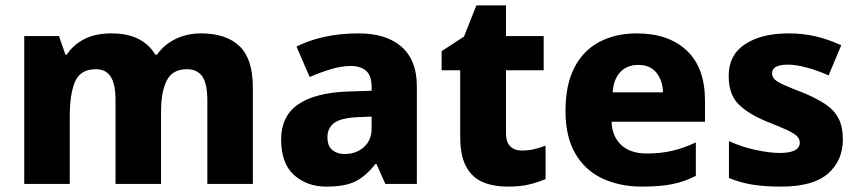

<svg xmlns="http://www.w3.org/2000/svg" viewBox="-20 -683 3191 713"><path d="M727 -559Q820 -559 869.5 -511.5Q919 -464 919 -358V0H750V-310Q750 -373 731 -399.5Q712 -426 674 -426Q621 -426 599.5 -384.5Q578 -343 578 -266V0H409V-310Q409 -371 391 -398.5Q373 -426 336 -426Q279 -426 259 -380.5Q239 -335 239 -250V0H70V-549H199L223 -480H228Q251 -516 292.5 -537.5Q334 -559 393 -559Q454 -559 494 -538.5Q534 -518 557 -480H563Q590 -518 632.5 -538.5Q675 -559 727 -559Z M1312 -559Q1415 -559 1471.5 -509Q1528 -459 1528 -363V0H1411L1378 -74H1374Q1339 -29 1300 -9.5Q1261 10 1192 10Q1120 10 1072 -33Q1024 -76 1024 -165Q1024 -251 1086 -294.5Q1148 -338 1268 -343L1360 -346V-359Q1360 -402 1339.5 -420Q1319 -438 1283 -438Q1248 -438 1208.5 -426Q1169 -414 1130 -397L1081 -510Q1126 -533 1184 -546Q1242 -559 1312 -559ZM1309 -248Q1246 -245 1221 -226.5Q1196 -208 1196 -173Q1196 -141 1214 -126Q1232 -111 1260 -111Q1302 -111 1331 -136.5Q1360 -162 1360 -206V-250Z M1917 -124Q1942 -124 1963.5 -129Q1985 -134 2006 -142V-18Q1978 -6 1945 2Q1912 10 1865 10Q1813 10 1773.5 -6.5Q1734 -23 1711.5 -63.5Q1689 -104 1689 -176V-422H1620V-493L1703 -547L1749 -663H1859V-549H1999V-422H1859V-187Q1859 -156 1874.5 -140Q1890 -124 1917 -124Z M2345 -559Q2462 -559 2530 -495.5Q2598 -432 2598 -309V-231H2251Q2253 -177 2286.5 -145Q2320 -113 2383 -113Q2434 -113 2476.5 -123Q2519 -133 2564 -154V-30Q2524 -9 2478 0.5Q2432 10 2364 10Q2282 10 2217.5 -20Q2153 -50 2116.5 -112.5Q2080 -175 2080 -271Q2080 -368 2113 -432Q2146 -496 2206 -527.5Q2266 -559 2345 -559ZM2350 -442Q2310 -442 2284.5 -416.5Q2259 -391 2255 -340H2442Q2441 -383 2418 -412.5Q2395 -442 2350 -442Z M3110 -165Q3110 -87 3055 -38.5Q3000 10 2880 10Q2822 10 2776.5 3Q2731 -4 2687 -22V-159Q2735 -137 2787 -126Q2839 -115 2874 -115Q2914 -115 2932 -125Q2950 -135 2950 -153Q2950 -167 2939.5 -177.5Q2929 -188 2903 -200Q2877 -212 2829 -231Q2758 -260 2722 -296.5Q2686 -333 2686 -401Q2686 -479 2747 -519Q2808 -559 2908 -559Q2962 -559 3009 -548Q3056 -537 3104 -515L3057 -403Q3017 -421 2976 -432Q2935 -443 2908 -443Q2847 -443 2847 -411Q2847 -398 2856.5 -388.5Q2866 -379 2891.5 -367.5Q2917 -356 2964 -338Q3012 -318 3044.5 -296.5Q3077 -275 3093.5 -244Q3110 -213 3110 -165Z"/></svg>

Font: Noto Sans Syriac ExtraBold
Style: Regular
Weight: 800
Designer: Patrick Giasson and the Monotype Design Team
Foundry: Monotype Imaging Inc.
Version: Version 3.000; ttfautohint (v1.8.4.7-5d5b)